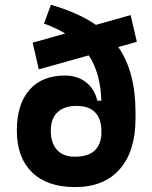

<svg xmlns="http://www.w3.org/2000/svg" viewBox="-20 -760 626 790"><path d="M289.1 9.8Q174.3 9.8 111.8 -51Q49.3 -111.8 49.3 -222.2Q49.3 -330.6 100.8 -389.9Q152.3 -449.2 247.1 -449.2Q297.9 -449.2 333.3 -422.1Q368.7 -395 380.4 -345.7H397Q393.6 -459.5 345.2 -532.2L139.6 -474.6L114.3 -584.5L248.5 -622.1Q210.4 -645 161.1 -663.1L189.5 -740.2Q301.8 -708 374.5 -657.7L517.6 -697.8L543 -587.9L466.8 -566.4Q537.6 -464.8 537.6 -296.4V-272.9Q537.6 -138.2 472.9 -64.2Q408.2 9.8 289.1 9.8ZM288.1 -115.2Q389.2 -115.2 397 -204.1V-231.4Q390.1 -324.2 294.9 -324.2Q243.7 -324.2 216.3 -297.9Q189 -271.5 189 -222.2Q189 -171.4 214.6 -143.3Q240.2 -115.2 288.1 -115.2Z"/></svg>

Font: Caskaydia Cove
Style: Bold
Weight: 700
Monospace: yes
Designer: Aaron Bell
Foundry: Saja Typeworks
Version: Version 4.300; ttfautohint (v1.8.3)